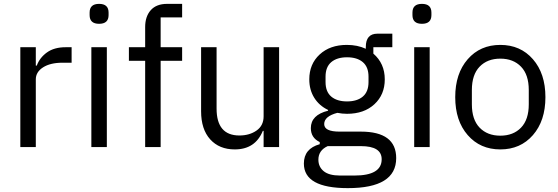

<svg xmlns="http://www.w3.org/2000/svg" viewBox="-20 -760 2885 992"><path d="M85 0V-516H165V-421H170Q185 -462 222.5 -489Q260 -516 319 -516H350V-436H303Q240 -436 202.5 -412Q165 -388 165 -350V0Z M443 -682V-695Q443 -740 492 -740Q541 -740 541 -695V-682Q541 -637 492 -637Q443 -637 443 -682ZM452 0V-516H532V0Z M730 0V-446H646V-516H730V-620Q730 -675 759 -707.5Q788 -740 843 -740H921V-670H810V-516H921V-446H810V0Z M1193 12Q1113 12 1066 -40Q1019 -92 1019 -185V-516H1099V-199Q1099 -60 1217 -60Q1269 -60 1305.5 -85.5Q1342 -111 1342 -159V-516H1422V0H1342V-84H1338Q1299 12 1193 12Z M1777 212Q1550 212 1550 85Q1550 8 1632 -15V-26Q1586 -48 1586 -98Q1586 -166 1675 -188V-192Q1629 -214 1603.5 -255Q1578 -296 1578 -350Q1578 -429 1631.5 -478.5Q1685 -528 1772 -528Q1827 -528 1870 -508V-517Q1870 -586 1930 -586H2007V-516H1909V-483Q1968 -432 1968 -350Q1968 -271 1914.5 -221.5Q1861 -172 1773 -172Q1748 -172 1723 -177Q1655 -159 1655 -119Q1655 -80 1734 -80H1844Q2027 -80 2027 57Q2027 212 1777 212ZM1884 -336V-364Q1884 -414 1854.5 -439Q1825 -464 1773 -464Q1721 -464 1691.5 -439Q1662 -414 1662 -364V-336Q1662 -286 1691.5 -261Q1721 -236 1773 -236Q1825 -236 1854.5 -261Q1884 -286 1884 -336ZM1737 147H1811Q1952 147 1952 63Q1952 -5 1845 -5H1673Q1625 17 1625 65Q1625 102 1652.5 124.5Q1680 147 1737 147Z M2111 -682V-695Q2111 -740 2160 -740Q2209 -740 2209 -695V-682Q2209 -637 2160 -637Q2111 -637 2111 -682ZM2120 0V-516H2200V0Z M2733.5 -62Q2669 12 2565 12Q2461 12 2396.5 -62Q2332 -136 2332 -258Q2332 -380 2396.5 -454Q2461 -528 2565 -528Q2669 -528 2733.5 -454Q2798 -380 2798 -258Q2798 -136 2733.5 -62ZM2712 -221V-295Q2712 -374 2672 -415.5Q2632 -457 2565 -457Q2498 -457 2458 -415.5Q2418 -374 2418 -295V-221Q2418 -142 2458 -100.5Q2498 -59 2565 -59Q2632 -59 2672 -100.5Q2712 -142 2712 -221Z"/></svg>

Font: Anuphan
Style: Regular
Weight: 400
Designer: Mike Abbink, Paul van der Laan, Pieter van Rosmalen, Mint Tantisuwanna
Foundry: Bold Monday; Cadson Demak
Version: Version 3.002;hotconv 1.0.109;makeotfexe 2.5.65596